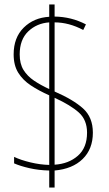

<svg xmlns="http://www.w3.org/2000/svg" viewBox="-20 -873 487 858"><path d="M200 -111Q153 -112 111.5 -121.5Q70 -131 43 -143V-172Q72 -158 115.5 -147.5Q159 -137 200 -136V-447Q153 -468 117.5 -491.5Q82 -515 61.5 -548Q41 -581 41 -630Q41 -705 86 -749.5Q131 -794 200 -798V-853H224V-799Q299 -798 364 -764L352 -739Q288 -773 224 -773V-464Q307 -428 351 -388.5Q395 -349 395 -280Q395 -207 349.5 -162.5Q304 -118 224 -111V-35H200ZM200 -773Q144 -769 106 -732.5Q68 -696 68 -630Q68 -588 85 -560.5Q102 -533 131.5 -513Q161 -493 200 -475ZM224 -137Q287 -141 328 -177Q369 -213 369 -280Q369 -337 332.5 -370Q296 -403 224 -436Z"/></svg>

Font: Noto Sans Telugu UI Condensed Thin
Style: Regular
Weight: 100
Width: 3
Designer: Jelle Bosma - Monotype Design Team
Foundry: Monotype Imaging Inc.
Version: Version 2.005; ttfautohint (v1.8.4.7-5d5b)